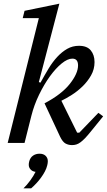

<svg xmlns="http://www.w3.org/2000/svg" viewBox="-20 -780 586 1048"><path d="M373 12Q354 12 338 3.5Q322 -5 308 -34L223 -216Q316 -265 361 -322Q406 -379 406 -423Q406 -460 375 -460Q349 -460 316.5 -433.5Q284 -407 252.5 -363.5Q221 -320 193.5 -263.5Q166 -207 151 -147L114 0H22L192 -681H104L114 -721L304 -760L192 -332L201 -329Q223 -369 245 -405.5Q267 -442 292.5 -469.5Q318 -497 347 -513.5Q376 -530 411 -530Q455 -530 475.5 -505Q496 -480 496 -441Q496 -402 477 -368.5Q458 -335 430 -308Q402 -281 371 -261.5Q340 -242 315 -230L401 -56H413L517 -164L543 -145L474 -60Q457 -39 444 -25.5Q431 -12 419.5 -3.5Q408 5 397 8.5Q386 12 373 12ZM108 248Q127 230 145.5 204.5Q164 179 174 158Q157 156 147 145Q137 134 137 120Q137 115 137.5 110.5Q138 106 140 99Q146 79 161 69Q176 59 196 59Q217 59 229 70.5Q241 82 241 100Q241 110 238 122Q234 139 225 156Q216 173 204 189.5Q192 206 178 221Q164 236 150 248H108Z"/></svg>

Font: IBM Plex Serif Text
Style: Italic
Weight: 450
Italic angle: -14°
Designer: Mike Abbink, Paul van der Laan, Pieter van Rosmalen
Foundry: Bold Monday
Version: Version 3.001